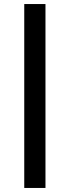

<svg xmlns="http://www.w3.org/2000/svg" viewBox="-20 -820 345 950"><path d="M100 110V-800H205V110Z"/></svg>

Font: Geologica Thin Roman Medium
Style: Regular
Weight: 500
Version: Version 1.010;gftools[0.9.28]